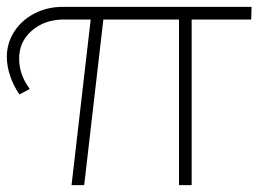

<svg xmlns="http://www.w3.org/2000/svg" viewBox="-21 -541 760 561"><path d="M713 -484H539V0H502V-484H281L225 0H188L244 -484H166Q109 -484 71.5 -451Q34 -418 35 -368Q35 -323 66 -281L36 -265Q19 -289 9 -318Q-1 -347 -1 -375Q-1 -415 20.5 -448.5Q42 -482 79.5 -501.5Q117 -521 163 -521H714Z"/></svg>

Font: Argentum Sans ExtraLight
Style: Regular
Weight: 275
Designer: Julieta Ulanovsky (Modified by Cristiano Sobral)
Foundry: Julieta Ulanovsky
Version: Version 1.000; ttfautohint (v1.5.65-e2d9)